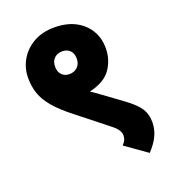

<svg xmlns="http://www.w3.org/2000/svg" viewBox="-135 -734 847 946"><g transform="rotate(-20 288.5 -261.0)"><path d="M51 -441Q51 -493 76.5 -536.5Q102 -580 148 -606Q194 -632 256 -632Q320 -632 365.5 -608.5Q411 -585 436 -544Q461 -503 461 -450Q461 -389 427.5 -341Q394 -293 314 -275Q326 -267 338 -259Q350 -251 360 -243L464 -167Q515 -129 533.5 -99Q552 -69 552 -28Q552 7 537 40.5Q522 74 488 110L375 30Q385 20 390.5 9Q396 -2 396 -16Q396 -45 355 -76L201 -198Q142 -244 109.5 -282.5Q77 -321 64 -359Q51 -397 51 -441ZM195 -448Q195 -421 210 -405.5Q225 -390 250 -390Q275 -390 292 -406Q309 -422 309 -450Q309 -478 293.5 -493Q278 -508 253 -508Q228 -508 211.5 -492.5Q195 -477 195 -448Z"/></g></svg>

Font: Noto Sans ExtraBold
Style: Regular
Weight: 800
Designer: Monotype Design Team
Foundry: Monotype Imaging Inc.
Version: Version 2.007